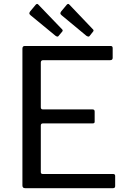

<svg xmlns="http://www.w3.org/2000/svg" viewBox="-20 -982 668 1002"><path d="M97 -728Q97 -742 109 -742H558Q568 -742 568 -731V-680Q568 -668 555 -668H206Q193 -668 193 -656V-422Q193 -411 204 -411H463Q474 -411 474 -400V-347Q474 -343 472 -340.5Q470 -338 463 -338H204Q193 -338 193 -327V-84Q193 -74 203 -74H570Q581 -74 581 -64V-11Q581 -6 578.5 -3Q576 0 570 0H111Q97 0 97 -14V-728ZM167 -958Q174 -965 180 -958L304 -829Q311 -823 303 -815L287 -796Q284 -791 280 -791Q276 -791 270 -795L140 -902Q133 -908 133 -912Q133 -916 137 -922ZM329 -958Q336 -965 342 -958L465 -829Q472 -823 464 -815L449 -796Q446 -791 442 -791Q438 -791 431 -795L302 -902Q295 -908 295 -912Q295 -916 299 -922Z"/></svg>

Font: Libre Franklin Thin
Style: Regular
Weight: 400
Version: Version 3.000